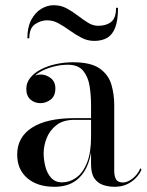

<svg xmlns="http://www.w3.org/2000/svg" viewBox="-20 -707 563 737"><path d="M420 10Q396.5 10 375.8 3Q355 -4 342.2 -22.5Q329.5 -41 329.5 -76V-304.5Q329.5 -340.5 324 -376Q318.5 -411.5 299.5 -435Q280.5 -458.5 240.5 -458.5Q214.5 -458.5 188 -452Q161.5 -445.5 139.2 -433.8Q117 -422 103.5 -404.8Q90 -387.5 90 -366H82Q82 -391.5 98.8 -406.2Q115.5 -421 135.5 -421Q157 -421 174.8 -407.2Q192.5 -393.5 192.5 -368Q192.5 -338 174.2 -324.5Q156 -311 135.5 -311Q112.5 -311 96.8 -325Q81 -339 81 -366Q81 -389.5 96 -408.2Q111 -427 136.2 -440.2Q161.5 -453.5 193.8 -460.8Q226 -468 260 -468Q329 -468 362.8 -444Q396.5 -420 407.5 -382.5Q418.5 -345 418.5 -304.5V-49.5Q418.5 -32 425.2 -19.2Q432 -6.5 452.5 -6.5Q469 -6.5 488.5 -21.5Q508 -36.5 519 -61.5L523 -55Q510 -26.5 482.8 -8.2Q455.5 10 420 10ZM188.5 10Q123.5 10 84.8 -23.2Q46 -56.5 46 -113.5Q46 -180.5 102.8 -217Q159.5 -253.5 266 -253.5H376V-247H266Q222 -247 196 -226.2Q170 -205.5 158.8 -176Q147.5 -146.5 147.5 -119Q147.5 -94 154 -68Q160.5 -42 176.2 -24.5Q192 -7 218 -7Q247 -7 272.5 -25Q298 -43 313.8 -81.8Q329.5 -120.5 329.5 -181.5H334.5Q334.5 -124.5 319 -81.2Q303.5 -38 271.5 -14Q239.5 10 188.5 10ZM342 -550Q316 -550 293 -562Q270 -574 248.5 -589.5Q227 -605 205.5 -617Q184 -629 161 -629Q136.5 -629 114.5 -614Q92.5 -599 92.5 -560H85Q85 -602.5 100 -630.8Q115 -659 138.2 -673Q161.5 -687 186 -687Q213.5 -687 235.8 -675Q258 -663 278.2 -647.5Q298.5 -632 317.5 -620Q336.5 -608 357 -608Q388 -608 406.8 -623Q425.5 -638 425.5 -677H433Q433 -629.5 422.5 -601.8Q412 -574 391.8 -562Q371.5 -550 342 -550Z"/></svg>

Font: Bodoni Moda 28pt
Style: Regular
Weight: 400
Designer: Owen Earl
Foundry: indestructible type
Version: Version 2.005